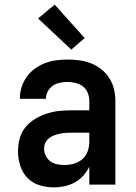

<svg xmlns="http://www.w3.org/2000/svg" viewBox="-20 -800 590 832"><path d="M213 12Q181 12 150.5 2.5Q120 -7 98.5 -29.5Q77 -52 67.5 -83Q58 -114 58 -145Q58 -173 65.5 -200.5Q73 -228 91 -249.5Q109 -271 133.5 -285.5Q158 -300 185 -308.5Q212 -317 239.5 -319.5Q267 -322 295 -322H367V-362Q367 -380 360.5 -397Q354 -414 340 -425Q326 -436 308 -440.5Q290 -445 272 -445Q256 -445 239.5 -441.5Q223 -438 209 -428.5Q195 -419 187 -404Q179 -389 179 -372H66Q66 -398 73.5 -422Q81 -446 95.5 -466.5Q110 -487 130.5 -502Q151 -517 174 -526Q197 -535 222 -538.5Q247 -542 272 -542Q299 -542 324.5 -538.5Q350 -535 374.5 -525.5Q399 -516 419.5 -499.5Q440 -483 454 -461Q468 -439 474 -413.5Q480 -388 480 -362V0H367V-78Q357 -57 341 -39Q325 -21 304 -9.5Q283 2 259.5 7Q236 12 213 12ZM258 -85Q279 -85 299.5 -90.5Q320 -96 336 -109.5Q352 -123 359.5 -143.5Q367 -164 367 -184V-225H295Q282 -225 269 -224.5Q256 -224 243 -221.5Q230 -219 217 -214.5Q204 -210 193.5 -202Q183 -194 177 -182Q171 -170 171 -156Q171 -140 178 -125.5Q185 -111 197.5 -101.5Q210 -92 226 -88.5Q242 -85 258 -85ZM289 -585 145 -720 217 -780 347 -635Z"/></svg>

Font: Lode Term
Style: Bold
Weight: 700
Monospace: yes
Designer: Belleve Invis
Foundry: Belleve Invis
Version: Version 29.2.0